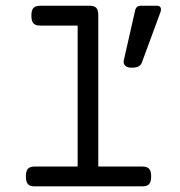

<svg xmlns="http://www.w3.org/2000/svg" viewBox="-20 -661 640 681"><path d="M255.4 -640.6V-51.8H328.6V-607.4Q328.6 -625.5 321.5 -633.1Q314.5 -640.6 297.9 -640.6ZM102.5 -70.3Q85.9 -70.3 78.9 -62.3Q71.8 -54.2 71.8 -35.2Q71.8 -16.1 78.9 -8.1Q85.9 0 102.5 0H485.4Q502 0 509 -8.1Q516.1 -16.1 516.1 -35.2Q516.1 -54.2 509 -62.3Q502 -70.3 485.4 -70.3ZM122.1 -640.6Q105.5 -640.6 98.4 -632.6Q91.3 -624.5 91.3 -605.5Q91.3 -586.4 98.4 -578.4Q105.5 -570.3 122.1 -570.3H285.2V-640.6ZM480 -640.6Q463.4 -640.6 459.5 -625L419.4 -448.2Q416.5 -435.5 423.8 -428.2Q431.2 -420.9 446.8 -420.9Q476.6 -420.9 482.9 -438.5L548.3 -615.7Q552.7 -626.5 549.8 -633.5Q546.9 -640.6 537.6 -640.6Z"/></svg>

Font: Courier Prime Code
Style: Regular
Weight: 400
Designer: Alan Dague-Greene
Foundry: Quote-Unquote Apps
Version: Version 3.18